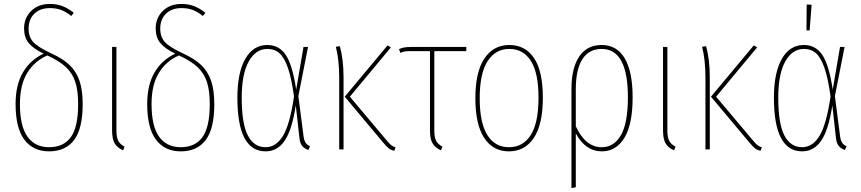

<svg xmlns="http://www.w3.org/2000/svg" viewBox="-20 -757 4362 973"><path d="M399 -229Q399 -105 355.5 -47.5Q312 10 229 10Q148 10 103.5 -49Q59 -108 59 -230Q59 -327 96.5 -390.5Q134 -454 201 -485Q148 -511 125 -539.5Q102 -568 102 -613Q102 -666 138 -701.5Q174 -737 233 -737Q268 -737 296.5 -726Q325 -715 354 -692L341 -676Q315 -697 290 -706.5Q265 -716 233 -716Q183 -716 154 -687.5Q125 -659 125 -612Q125 -570 148.5 -544Q172 -518 239 -487Q298 -460 332 -428Q366 -396 382.5 -348.5Q399 -301 399 -229ZM376 -229Q376 -298 361.5 -342Q347 -386 314 -417Q281 -448 220 -476Q155 -448 118 -387.5Q81 -327 81 -230Q81 -117 119.5 -64Q158 -11 229 -11Q302 -11 339 -62Q376 -113 376 -229Z M570 -96Q570 -62 579 -44Q588 -26 611 -14L604 5Q573 -9 560.5 -31.5Q548 -54 548 -96V-519H570Z M1066 -229Q1066 -105 1022.5 -47.5Q979 10 896 10Q815 10 770.5 -49Q726 -108 726 -230Q726 -327 763.5 -390.5Q801 -454 868 -485Q815 -511 792 -539.5Q769 -568 769 -613Q769 -666 805 -701.5Q841 -737 900 -737Q935 -737 963.5 -726Q992 -715 1021 -692L1008 -676Q982 -697 957 -706.5Q932 -716 900 -716Q850 -716 821 -687.5Q792 -659 792 -612Q792 -570 815.5 -544Q839 -518 906 -487Q965 -460 999 -428Q1033 -396 1049.5 -348.5Q1066 -301 1066 -229ZM1043 -229Q1043 -298 1028.5 -342Q1014 -386 981 -417Q948 -448 887 -476Q822 -448 785 -387.5Q748 -327 748 -230Q748 -117 786.5 -64Q825 -11 896 -11Q969 -11 1006 -62Q1043 -113 1043 -229Z M1481 -303 1518 -519H1541L1492 -270L1518 -69Q1521 -44 1529.5 -32.5Q1538 -21 1551 -16L1543 3Q1524 -3 1512 -16.5Q1500 -30 1497 -61L1479 -223Q1460 -99 1423 -44.5Q1386 10 1326 10Q1183 10 1183 -262Q1183 -388 1223 -458.5Q1263 -529 1335 -529Q1394 -529 1428 -479Q1462 -429 1481 -303ZM1205 -262Q1205 -130 1236 -70.5Q1267 -11 1326 -11Q1379 -11 1414 -68.5Q1449 -126 1470 -268Q1457 -361 1439 -413Q1421 -465 1396.5 -487Q1372 -509 1335 -509Q1276 -509 1240.5 -445.5Q1205 -382 1205 -262Z M1753 -267 1940 -45Q1953 -29 1962.5 -21.5Q1972 -14 1985 -10L1978 7Q1962 4 1951 -4.5Q1940 -13 1924 -32L1727 -267L1944 -527L1961 -517ZM1721 -363V0H1699V-363Q1699 -454 1682 -520L1702 -523Q1721 -457 1721 -363Z M2181 -498V-96Q2181 -62 2190 -44Q2199 -26 2222 -14L2215 5Q2184 -9 2171.5 -31.5Q2159 -54 2159 -96V-498H2065Q2043 -498 2032.5 -496.5Q2022 -495 2009 -489L2002 -508Q2015 -514 2028.5 -516.5Q2042 -519 2063 -519H2343V-498Z M2731 -262Q2731 -127 2685.5 -58.5Q2640 10 2559 10Q2478 10 2433.5 -58.5Q2389 -127 2389 -259Q2389 -393 2435 -461Q2481 -529 2561 -529Q2642 -529 2686.5 -462.5Q2731 -396 2731 -262ZM2411 -259Q2411 -135 2449.5 -73Q2488 -11 2559 -11Q2631 -11 2670 -73Q2709 -135 2709 -262Q2709 -387 2670.5 -448Q2632 -509 2561 -509Q2491 -509 2451 -447Q2411 -385 2411 -259Z M3186 -264Q3186 -126 3144 -58Q3102 10 3030 10Q2947 10 2898 -81V192L2876 196V-308Q2876 -411 2915 -470Q2954 -529 3029 -529Q3106 -529 3146 -461.5Q3186 -394 3186 -264ZM3162 -264Q3162 -509 3029 -509Q2964 -509 2931 -456.5Q2898 -404 2898 -305V-117Q2947 -11 3029 -11Q3092 -11 3127 -72.5Q3162 -134 3162 -264Z M3362 -96Q3362 -62 3371 -44Q3380 -26 3403 -14L3396 5Q3365 -9 3352.5 -31.5Q3340 -54 3340 -96V-519H3362Z M3609 -267 3796 -45Q3809 -29 3818.5 -21.5Q3828 -14 3841 -10L3834 7Q3818 4 3807 -4.5Q3796 -13 3780 -32L3583 -267L3800 -527L3817 -517ZM3577 -363V0H3555V-363Q3555 -454 3538 -520L3558 -523Q3577 -457 3577 -363Z M4200 -303 4237 -519H4260L4211 -270L4237 -69Q4240 -44 4248.5 -32.5Q4257 -21 4270 -16L4262 3Q4243 -3 4231 -16.5Q4219 -30 4216 -61L4198 -223Q4179 -99 4142 -44.5Q4105 10 4045 10Q3902 10 3902 -262Q3902 -388 3942 -458.5Q3982 -529 4054 -529Q4113 -529 4147 -479Q4181 -429 4200 -303ZM3924 -262Q3924 -130 3955 -70.5Q3986 -11 4045 -11Q4098 -11 4133 -68.5Q4168 -126 4189 -268Q4176 -361 4158 -413Q4140 -465 4115.5 -487Q4091 -509 4054 -509Q3995 -509 3959.5 -445.5Q3924 -382 3924 -262ZM4068 -734 4093 -733 4083 -603H4067Z"/></svg>

Font: Fira Sans Extra Condensed Thin
Style: Regular
Weight: 250
Width: 1
Designer: Carrois Corporate & Edenspiekermann AG
Foundry: Carrois Corporate GbR & Edenspiekermann AG
Version: Version 4.203